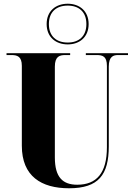

<svg xmlns="http://www.w3.org/2000/svg" viewBox="-20 -999 720 1029"><path d="M343 -761C405 -761 455 -799 455 -870C455 -941 405 -979 343 -979C280 -979 230 -941 230 -870C230 -799 280 -761 343 -761ZM343 -771C283 -771 242 -804 242 -870C242 -936 283 -969 343 -969C402 -969 443 -936 443 -870C443 -804 402 -771 343 -771ZM350 10C508 10 563 -62 563 -215V-642C563 -697 588 -704 613 -704H666V-714H440V-704H498C530 -704 553 -697 553 -646V-210C553 -72 498 -9 394 -9C317 -9 274 -48 274 -155V-642C274 -697 300 -704 330 -704H356V-714H15V-704H41C72 -704 97 -697 97 -646V-218C97 -54 202 10 350 10Z"/></svg>

Font: Noto Serif Display Condensed Black
Style: Regular
Weight: 900
Width: 3
Designer: Monotype Design Team
Foundry: Monotype Imaging Inc.
Version: Version 2.009